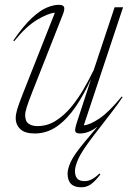

<svg xmlns="http://www.w3.org/2000/svg" viewBox="-20 -542 550 794"><path d="M487 -140.5Q468 -111.5 440 -75.5L365.5 21Q318.5 82.5 304.2 114.2Q290 146 290 165.5Q290 184.5 298.8 195.8Q307.5 207 330.5 207Q360 207 391 175.5L395 179.5Q373.5 207.5 356 220Q338.5 232.5 316 232.5Q259.5 232.5 259.5 176Q259.5 156 272.8 126.8Q286 97.5 332.5 42L383.5 -18.5Q364 -3.5 346 3.2Q328 10 311 10Q294 10 291.2 1.2Q288.5 -7.5 299.5 -40.5L357 -216.5Q328.5 -153.5 293.8 -102Q259 -50.5 216.8 -20.2Q174.5 10 123.5 10Q83 10 64 -8Q45 -26 45 -53.5Q45 -69.5 51 -89.5Q57 -109.5 74.5 -154.5L207 -489.5Q178.5 -487 133 -459.8Q87.5 -432.5 38.5 -371.5L35 -374.5Q77.5 -436 112 -467.8Q146.5 -499.5 174 -510.8Q201.5 -522 223 -522Q242.5 -522 245.2 -512Q248 -502 239.5 -481L114.5 -164Q97 -119.5 90.5 -98.5Q84 -77.5 84 -66Q84 -40.5 98.2 -30.5Q112.5 -20.5 134.5 -20.5Q176 -20.5 211 -42.8Q246 -65 275 -100.2Q304 -135.5 327 -175.8Q350 -216 367.5 -252L454 -512H489L326.5 -23.5Q352.5 -26 391.2 -52Q430 -78 483.5 -143Z"/></svg>

Font: Newsreader 72pt ExtraLight
Style: Italic
Weight: 275
Italic angle: -17°
Designer: Hugues Gentile
Foundry: Production Type
Version: Version 1.003; ttfautohint (v1.8.3)